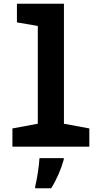

<svg xmlns="http://www.w3.org/2000/svg" viewBox="-20 -780 540 1021"><path d="M46 0H455V-97L320 -122V-760H70V-661L181 -642V-122L46 -97ZM167 212V221H252C280 178 305 119 319 69V61H190C188 101 176 178 167 212Z"/></svg>

Font: Noto Sans Mono ExtraCondensed ExtraBold
Style: Regular
Weight: 800
Width: 2
Designer: Monotype Design Team
Foundry: Monotype Imaging Inc.
Version: Version 2.014